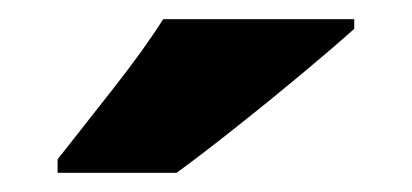

<svg xmlns="http://www.w3.org/2000/svg" viewBox="-20 -786 429 200"><path d="M349 -756Q329 -738 295.5 -710Q262 -682 226 -653.5Q190 -625 164 -606H40V-620Q65 -652 97 -692.5Q129 -733 150 -766H349Z"/></svg>

Font: Noto Sans Myanmar UI SemiCondensed Black
Style: Regular
Weight: 900
Width: 4
Designer: Monotype Design Team
Foundry: Monotype Imaging Inc.
Version: Version 2.103; ttfautohint (v1.8.4.7-5d5b)